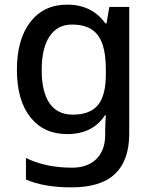

<svg xmlns="http://www.w3.org/2000/svg" viewBox="-20 -569 659 829"><path d="M270 -549Q377 -549 435 -468H440L452 -539H538V8Q538 123 477 181.5Q416 240 289 240Q169 240 92 206V113Q132 133 182 144Q232 155 291 155Q358 155 396 117.5Q434 80 434 15V-4Q434 -16 435 -38Q436 -60 437 -71H433Q380 10 270 10Q169 10 111 -63Q53 -136 53 -268Q53 -399 111 -474Q169 -549 270 -549ZM291 -463Q228 -463 194 -412Q160 -361 160 -267Q160 -172 194 -123Q228 -74 294 -74Q369 -74 403 -115.5Q437 -157 437 -248V-269Q437 -371 402.5 -417Q368 -463 291 -463Z"/></svg>

Font: Noto Sans Syriac Medium
Style: Regular
Weight: 500
Designer: Patrick Giasson and the Monotype Design Team
Foundry: Monotype Imaging Inc.
Version: Version 3.000; ttfautohint (v1.8.4.7-5d5b)